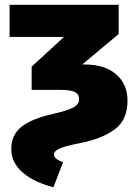

<svg xmlns="http://www.w3.org/2000/svg" viewBox="-20 -554 572 801"><path d="M27 67Q27 9 69.5 -25Q112 -59 202 -79Q263 -93 286.5 -106Q310 -119 310 -141Q310 -161 292.5 -170Q275 -179 233 -179H112V-276L247 -400H20V-534H475V-412L323 -285H332Q417 -285 464.5 -244Q512 -203 512 -134Q512 -54 459 -14.5Q406 25 314 43Q248 56 226.5 66.5Q205 77 205 91Q205 109 243 123L203 227Q123 207 75 166Q27 125 27 67Z"/></svg>

Font: FiraGO Heavy
Style: Regular
Weight: 900
Designer: bBox Type
Foundry: bBox Type GmbH
Version: Version 1.001